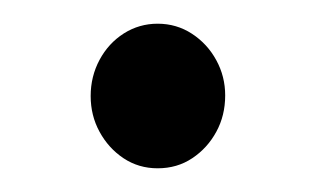

<svg xmlns="http://www.w3.org/2000/svg" viewBox="-20 -337 266 162"><path d="M113 -195Q97 -195 84.2 -203.5Q71.5 -212 64 -225.8Q56.5 -239.5 56.5 -256Q56.5 -272.5 64 -286.5Q71.5 -300.5 84.5 -308.8Q97.5 -317 113 -317Q129 -317 142 -308.5Q155 -300 162.5 -286.2Q170 -272.5 170 -256.5Q170 -239.5 162.5 -225.8Q155 -212 142.2 -203.5Q129.5 -195 113 -195Z"/></svg>

Font: Fraunces 96pt
Style: Regular
Weight: 400
Version: Version 1.000;[b76b70a41]